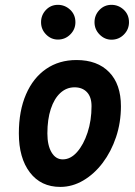

<svg xmlns="http://www.w3.org/2000/svg" viewBox="-20 -748 546 774"><path d="M223 5.5Q145 5.5 100.5 -52.8Q56 -111 56 -210.5Q56 -301 84.8 -367.5Q113.5 -434 165.8 -470Q218 -506 288.5 -506Q372.5 -506 420 -457.2Q467.5 -408.5 467.5 -319.5Q467.5 -254 447.8 -195.2Q428 -136.5 394 -91.5Q360 -46.5 315.8 -20.5Q271.5 5.5 223 5.5ZM233 -105.5Q264.5 -105.5 290.8 -135.2Q317 -165 333 -213.8Q349 -262.5 349 -320Q349 -357 330.5 -376.5Q312 -396 280.5 -396Q248 -396 223.2 -373.2Q198.5 -350.5 184.8 -308.8Q171 -267 171 -210Q171 -162 187.8 -133.8Q204.5 -105.5 233 -105.5ZM429.5 -588Q402 -588 381.5 -608.8Q361 -629.5 361 -658.5Q361 -687 380.8 -707.8Q400.5 -728.5 429.5 -728.5Q457.5 -728.5 478.8 -708.8Q500 -689 500 -658.5Q500 -629.5 479.5 -608.8Q459 -588 429.5 -588ZM213.5 -588.5Q186 -588.5 165.8 -609Q145.5 -629.5 145.5 -658.5Q145.5 -687 165 -707.8Q184.5 -728.5 213.5 -728.5Q241.5 -728.5 262.8 -708.8Q284 -689 284 -658.5Q284 -629.5 263.2 -609Q242.5 -588.5 213.5 -588.5Z"/></svg>

Font: Edu AU VIC WA NT Pre SemiBold
Style: Regular
Weight: 600
Designer: Tina and Corey Anderson, Eben Sorkin, Mirko Velimirovic
Foundry: Google for Education
Version: Version 1.001